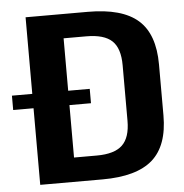

<svg xmlns="http://www.w3.org/2000/svg" viewBox="-70 -749 767 799"><g transform="rotate(-5 313.5 -350.0)"><path d="M66 -700H326Q469 -700 535.5 -641.5Q602 -583 602 -456V-243Q602 -117 535.5 -58.5Q469 0 326 0H66ZM184 -101H311Q385 -101 418 -132.5Q451 -164 451 -234V-466Q451 -537 418 -568Q385 -599 311 -599H184L216 -675V-24ZM306 -380V-320H-19V-380Z"/></g></svg>

Font: Pathway Extreme SemiCondensed
Style: Bold
Weight: 700
Width: 4
Version: Version 1.001;gftools[0.9.26]